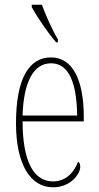

<svg xmlns="http://www.w3.org/2000/svg" viewBox="-20 -786 419 816"><path d="M219 -606H226V-619C203 -657 174 -721 158 -766H115V-756C133 -721 186 -642 219 -606ZM205 10C280 10 321 -46 321 -77C321 -90 317 -96 312 -99C296 -57 263 -15 205 -15C125 -15 76 -97 76 -270H336V-291C336 -445 289 -542 197 -542C102 -542 48 -450 48 -262C48 -88 109 10 205 10ZM308 -295H76C80 -431 119 -517 197 -517C276 -517 306 -427 308 -295Z"/></svg>

Font: Noto Serif ExtraCondensed Thin
Style: Regular
Weight: 100
Width: 2
Designer: Monotype Design Team
Foundry: Monotype Imaging Inc.
Version: Version 2.013